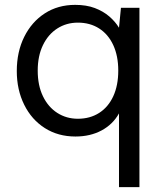

<svg xmlns="http://www.w3.org/2000/svg" viewBox="-20 -549 663 789"><path d="M469 220V-83Q444 -38 397.5 -13Q351 12 290 12Q219 12 164.5 -22.5Q110 -57 79.5 -118.5Q49 -180 49 -257Q49 -336 79.5 -397.5Q110 -459 164 -494Q218 -529 289 -529Q335 -529 369.5 -516Q404 -503 429 -481.5Q454 -460 469 -435L477 -517H553V220ZM300 -61Q350 -61 387.5 -85Q425 -109 445.5 -153.5Q466 -198 466 -259Q466 -319 445.5 -363.5Q425 -408 387.5 -432Q350 -456 300 -456Q253 -456 215.5 -432Q178 -408 156.5 -363.5Q135 -319 135 -259Q135 -198 156.5 -153.5Q178 -109 215.5 -85Q253 -61 300 -61Z"/></svg>

Font: DM Sans 11pt
Style: Regular
Weight: 400
Version: Version 4.004;gftools[0.9.30]